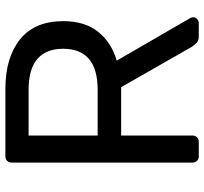

<svg xmlns="http://www.w3.org/2000/svg" viewBox="-42 -698 740 695"><g transform="rotate(-90 327.5 -350.0)"><path d="M110 0Q99 0 93 -6.5Q87 -13 87 -23V-676Q87 -687 93 -693.5Q99 -700 110 -700H354Q467 -700 533 -647Q599 -594 599 -490Q599 -413 560.5 -364.5Q522 -316 456 -297L610 -31Q613 -25 613 -20Q613 -12 606.5 -6Q600 0 592 0H544Q527 0 519 -9Q511 -18 505 -27L360 -281H185V-23Q185 -13 178.5 -6.5Q172 0 161 0ZM185 -366H350Q425 -366 462 -397.5Q499 -429 499 -491Q499 -552 462.5 -584Q426 -616 350 -616H185Z"/></g></svg>

Font: DVN-Rubik
Style: Regular
Weight: 400
Designer: Hubert and Fischer
Foundry: Hubert & Fischer
Version: Version 2.102